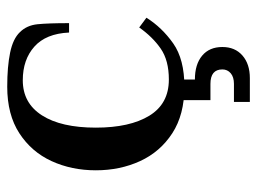

<svg xmlns="http://www.w3.org/2000/svg" viewBox="-110 -410 711 531"><g transform="rotate(-90 245.5 -144.5)"><path d="M271 10Q194 10 142.5 -23.5Q91 -57 65.5 -112.5Q40 -168 40 -235Q40 -302 65.5 -357.5Q91 -413 142.5 -446.5Q194 -480 271 -480Q327 -480 365.5 -472Q404 -464 422 -445Q441 -426 444 -396Q447 -366 447 -309H421Q418 -373 382 -405Q346 -437 289 -437Q226 -437 192 -384Q158 -331 158 -235Q158 -141 191 -87Q224 -33 291 -33Q344 -33 376.5 -55.5Q409 -78 435 -115L462 -95Q435 -52 391 -21Q347 10 271 10ZM229 191V147H279Q298 147 308.5 138Q319 129 319 115Q319 82 279 82H234V-11H291V39Q333 39 357 59Q381 79 381 115Q381 150 357.5 170.5Q334 191 295 191Z"/></g></svg>

Font: El Messiri SemiBold
Style: Regular
Weight: 600
Designer: Mohamed Gaber
Foundry: Kief Type Foundry
Version: Version 2.020; ttfautohint (v1.8.3)